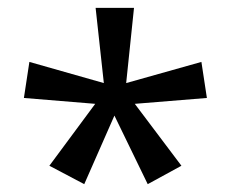

<svg xmlns="http://www.w3.org/2000/svg" viewBox="-20 -780 591 490"><path d="M322 -760 302 -568 494 -622 508 -530 324 -515 443 -357 357 -310 272 -485 195 -310 106 -357 223 -515 41 -530 55 -622 245 -568 224 -760Z"/></svg>

Font: guzrati25
Style: Book
Weight: 400
Designer: Jelle Bosma - Monotype Design Team, Universal Thirst
Foundry: Monotype Imaging Inc.
Version: Version 2.106